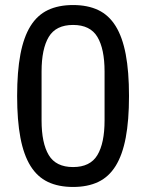

<svg xmlns="http://www.w3.org/2000/svg" viewBox="-20 -730 580 762"><path d="M270 12Q212 12 170 -8Q128 -28 101 -71.5Q74 -115 61 -183.5Q48 -252 48 -349Q48 -446 61 -514.5Q74 -583 101 -626.5Q128 -670 170 -690Q212 -710 270 -710Q328 -710 370 -690Q412 -670 439 -626.5Q466 -583 479 -514.5Q492 -446 492 -349Q492 -252 479 -183.5Q466 -115 439 -71.5Q412 -28 370 -8Q328 12 270 12ZM270 -67Q338 -67 366.5 -114.5Q395 -162 395 -252V-446Q395 -536 366.5 -583.5Q338 -631 270 -631Q202 -631 173.5 -583.5Q145 -536 145 -446V-252Q145 -162 173.5 -114.5Q202 -67 270 -67Z"/></svg>

Font: IBM Plex Sans Cond Text
Style: Regular
Weight: 450
Width: 3
Designer: Mike Abbink, Paul van der Laan, Pieter van Rosmalen
Foundry: Bold Monday
Version: Version 1.3